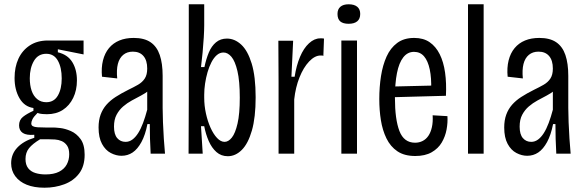

<svg xmlns="http://www.w3.org/2000/svg" viewBox="-20 -717 2731 896"><path d="M188 159Q139 159 104.5 145Q70 131 51 105Q32 79 32 45Q32 2 61 -28.5Q90 -59 140 -74V-88Q104 -85 86.5 -96.5Q69 -108 69 -132Q69 -157 87 -171.5Q105 -186 136 -200V-213Q94 -219 71 -258.5Q48 -298 48 -353Q48 -404 66 -443Q84 -482 119 -505Q154 -528 204 -528H370V-463L250 -487V-473Q296 -462 317.5 -427Q339 -392 339 -342Q339 -296 321.5 -260Q304 -224 273 -204Q242 -184 199 -184Q190 -184 177.5 -185Q165 -186 155 -190Q137 -172 131.5 -160.5Q126 -149 126 -141Q126 -132 133.5 -128Q141 -124 155.5 -123Q170 -122 191 -122H229Q238 -122 261 -119.5Q284 -117 310.5 -105.5Q337 -94 356 -68Q375 -42 375 5Q375 59 349 93Q323 127 280 143Q237 159 188 159ZM192 97Q231 97 255.5 84.5Q280 72 291.5 50.5Q303 29 303 3Q303 -23 293 -37.5Q283 -52 268 -58.5Q253 -65 237 -66Q221 -67 209 -67H167Q132 -46 115.5 -25.5Q99 -5 99 25Q99 52 111.5 68Q124 84 145.5 90.5Q167 97 192 97ZM196 -240Q232 -240 250 -271Q268 -302 268 -351Q268 -402 250 -434Q232 -466 196 -466Q158 -466 138.5 -433Q119 -400 119 -352Q119 -319 127.5 -294Q136 -269 153.5 -254.5Q171 -240 196 -240Z M547 10Q522 10 497 -3Q472 -16 456 -45.5Q440 -75 440 -122Q440 -156 449.5 -182Q459 -208 476.5 -228Q494 -248 519.5 -264.5Q545 -281 579 -298Q604 -310 624 -321.5Q644 -333 655.5 -350.5Q667 -368 667 -397Q667 -435 649.5 -455.5Q632 -476 600 -476Q573 -476 555 -461Q537 -446 530 -418.5Q523 -391 527 -351L456 -359Q452 -401 460.5 -435Q469 -469 488.5 -492.5Q508 -516 537 -528Q566 -540 604 -540Q653 -540 682.5 -520Q712 -500 725.5 -460.5Q739 -421 739 -363V-213Q739 -185 740.5 -147Q742 -109 744.5 -70Q747 -31 750 0H683Q681 -33 680 -69Q679 -105 679 -138H668Q658 -87 640 -54Q622 -21 599 -5.5Q576 10 547 10ZM566 -55Q583 -55 597.5 -65.5Q612 -76 624.5 -95.5Q637 -115 647.5 -143Q658 -171 667 -205V-309L697 -327Q691 -308 675 -295Q659 -282 638 -271Q617 -260 595 -248Q573 -236 554.5 -220Q536 -204 524 -181.5Q512 -159 512 -126Q512 -90 527 -72.5Q542 -55 566 -55Z M1043 12Q1012 12 990 -7.5Q968 -27 954 -59Q940 -91 933 -128H918L926 0H860L861 -270V-697H933V-599Q933 -577 931 -543Q929 -509 925.5 -472Q922 -435 918 -404H934Q942 -442 954.5 -472Q967 -502 988 -519.5Q1009 -537 1039 -537Q1075 -537 1105.5 -509Q1136 -481 1154.5 -420.5Q1173 -360 1173 -263Q1173 -169 1155.5 -108Q1138 -47 1108.5 -17.5Q1079 12 1043 12ZM1028 -55Q1046 -55 1062 -75Q1078 -95 1088.5 -140.5Q1099 -186 1099 -261Q1099 -339 1088 -385.5Q1077 -432 1060 -452Q1043 -472 1023 -472Q1006 -472 992 -460Q978 -448 967 -427Q956 -406 948.5 -380Q941 -354 937 -327Q933 -300 933 -275V-261Q933 -224 941 -187.5Q949 -151 962.5 -121Q976 -91 993 -73Q1010 -55 1028 -55Z M1280 0V-332L1279 -527H1348L1340 -359H1355Q1363 -411 1380 -451.5Q1397 -492 1422 -515Q1447 -538 1474 -538Q1479 -538 1483.5 -538Q1488 -538 1492 -537L1489 -456Q1486 -458 1482.5 -458Q1479 -458 1476 -458Q1449 -458 1422.5 -430Q1396 -402 1377.5 -355.5Q1359 -309 1353 -253V0Z M1573 0V-528H1646V0ZM1607 -606Q1581 -606 1568 -617Q1555 -628 1555 -652Q1555 -674 1568.5 -685.5Q1582 -697 1607 -697Q1633 -697 1647 -685.5Q1661 -674 1661 -652Q1661 -629 1647 -617.5Q1633 -606 1607 -606Z M1918 11Q1867 11 1834.5 -11Q1802 -33 1783.5 -71Q1765 -109 1757.5 -156Q1750 -203 1750 -255Q1750 -311 1758 -362Q1766 -413 1784 -453Q1802 -493 1833.5 -516.5Q1865 -540 1913 -540Q1956 -540 1985 -520Q2014 -500 2032 -464Q2050 -428 2057 -378.5Q2064 -329 2061 -270L1802 -263V-313L2012 -318L1992 -298Q1994 -353 1985.5 -393Q1977 -433 1959 -454Q1941 -475 1912 -475Q1882 -475 1862 -449.5Q1842 -424 1832.5 -376Q1823 -328 1823 -260Q1823 -160 1844 -105.5Q1865 -51 1917 -51Q1936 -51 1952 -59Q1968 -67 1979 -83Q1990 -99 1995.5 -123.5Q2001 -148 1999 -179L2068 -175Q2070 -145 2064 -112.5Q2058 -80 2041.5 -52Q2025 -24 1994.5 -6.5Q1964 11 1918 11Z M2164 0V-697H2237V0Z M2440 10Q2415 10 2390 -3Q2365 -16 2349 -45.5Q2333 -75 2333 -122Q2333 -156 2342.5 -182Q2352 -208 2369.5 -228Q2387 -248 2412.5 -264.5Q2438 -281 2472 -298Q2497 -310 2517 -321.5Q2537 -333 2548.5 -350.5Q2560 -368 2560 -397Q2560 -435 2542.5 -455.5Q2525 -476 2493 -476Q2466 -476 2448 -461Q2430 -446 2423 -418.5Q2416 -391 2420 -351L2349 -359Q2345 -401 2353.5 -435Q2362 -469 2381.5 -492.5Q2401 -516 2430 -528Q2459 -540 2497 -540Q2546 -540 2575.5 -520Q2605 -500 2618.5 -460.5Q2632 -421 2632 -363V-213Q2632 -185 2633.5 -147Q2635 -109 2637.5 -70Q2640 -31 2643 0H2576Q2574 -33 2573 -69Q2572 -105 2572 -138H2561Q2551 -87 2533 -54Q2515 -21 2492 -5.5Q2469 10 2440 10ZM2459 -55Q2476 -55 2490.5 -65.5Q2505 -76 2517.5 -95.5Q2530 -115 2540.5 -143Q2551 -171 2560 -205V-309L2590 -327Q2584 -308 2568 -295Q2552 -282 2531 -271Q2510 -260 2488 -248Q2466 -236 2447.5 -220Q2429 -204 2417 -181.5Q2405 -159 2405 -126Q2405 -90 2420 -72.5Q2435 -55 2459 -55Z"/></svg>

Font: Bricolage Grotesque 24pt Condensed Light
Style: Regular
Weight: 300
Width: 3
Designer: Mathieu Triay
Foundry: Atelier Triay
Version: Version 1.001;gftools[0.9.33.dev8+g029e19f]